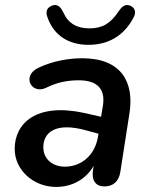

<svg xmlns="http://www.w3.org/2000/svg" viewBox="-20 -728 587 758"><path d="M201 10C260 10 316 -16 350 -73L347 -56C341 -14 359 8 392 8C427 8 449 -12 455 -49L491 -280C511 -406 457 -498 305 -498C250 -498 188 -487 133 -461C64 -430 103 -354 161 -381C205 -403 246 -411 291 -411C367 -411 397 -374 386 -309L379 -267L313 -282C125 -323 38 -243 38 -140C38 -56 113 10 201 10ZM329 -551C406 -551 468 -585 507 -658C520 -682 511 -699 493 -706C474 -713 462 -703 448 -683C417 -636 385 -616 333 -616C285 -616 250 -635 231 -677C219 -703 205 -713 186 -706C166 -699 158 -683 168 -658C193 -588 251 -551 329 -551ZM151 -147C151 -203 197 -248 321 -213L369 -200L367 -189C355 -115 301 -70 236 -70C190 -70 151 -98 151 -147Z"/></svg>

Font: SN Pro Semibold
Style: Italic
Weight: 600
Italic angle: -9°
Designer: Tobias Whetton
Foundry: Supernotes
Version: Version 1.001;Glyphs 3.2 (3249)